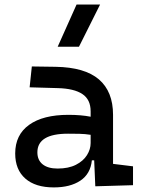

<svg xmlns="http://www.w3.org/2000/svg" viewBox="-20 -815 626 845"><path d="M399.4 4.9 394.5 -109.4H384.3Q378.4 -49.8 333.7 -20Q289.1 9.8 216.8 9.8Q135.7 9.8 91.3 -29.3Q46.9 -68.4 46.9 -139.6Q46.9 -221.7 108.2 -265.6Q169.4 -309.6 281.2 -309.6Q336.9 -309.6 378.9 -301.3V-325.2Q378.9 -377 342.5 -401.1Q306.2 -425.3 234.4 -427.2L110.4 -430.7L120.1 -522.5L224.6 -521Q353 -519 415.3 -465.6Q477.5 -412.1 477.5 -309.6V-93.8L565.4 -83V0ZM378.9 -221.7Q354 -225.6 329.3 -226.1Q304.7 -226.6 279.3 -226.6Q144.5 -226.6 144.5 -144.5Q144.5 -110.4 167.7 -91.8Q190.9 -73.2 233.4 -73.2Q281.7 -73.2 314.2 -89.8Q346.7 -106.4 362.8 -132.3Q378.9 -158.2 378.9 -185.5ZM233.9 -609.4 316.9 -794.9H420.4L327.6 -609.4Z"/></svg>

Font: Cascadia Mono PL
Style: Regular
Weight: 400
Monospace: yes
Designer: Aaron Bell
Foundry: Saja Typeworks
Version: Version 2404.023; ttfautohint (v1.8.4)